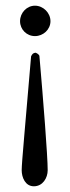

<svg xmlns="http://www.w3.org/2000/svg" viewBox="-20 -440 246 678"><path d="M158.2 -365.2C158.2 -394.5 132.8 -419.9 103.5 -419.9C74.2 -419.9 50.8 -394.5 50.8 -365.2C50.8 -335.9 74.2 -312.5 103.5 -312.5C132.8 -312.5 158.2 -335.9 158.2 -365.2ZM99.6 217.8C130.9 217.8 148.4 188.5 148.4 161.1C148.4 111.3 132.8 -85.9 119.1 -243.2C116.2 -249 110.4 -252 105.5 -253.9C96.7 -252.9 93.8 -249 89.8 -241.2C69.3 2.9 56.6 133.8 56.6 161.1C56.6 186.5 69.3 217.8 99.6 217.8Z"/></svg>

Font: Crimson
Style: Roman
Weight: 400
Version: Version 0.2